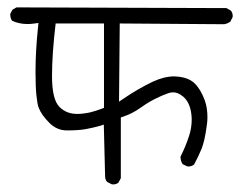

<svg xmlns="http://www.w3.org/2000/svg" viewBox="-20 -568 641 512"><path d="M186 -264.2Q157.2 -264.2 138.7 -282.7Q118.7 -302.7 118.7 -364.7Q118.7 -424.3 128.4 -505.4H257.3V-280.3Q236.8 -272.5 221.7 -268.6Q201.7 -264.2 186 -264.2ZM281.2 -76.2Q290.5 -76.2 295.9 -81.1L302.2 -92.8V-254.9L308.1 -256.8Q333 -265.1 354.2 -280.3Q375.5 -295.4 393.6 -304.4Q411.6 -313.5 428.2 -319.3Q435.1 -321.8 441.4 -321.8Q455.1 -321.8 468.3 -310.5Q486.3 -295.4 490.2 -264.2Q491.2 -256.3 491.2 -248.5Q491.2 -226.6 483.9 -204.6Q474.6 -176.3 461.4 -150.4Q461.4 -149.9 461.4 -149.4Q461.4 -139.2 466.8 -130.4L479 -124.5Q480.5 -124 481.9 -124Q491.2 -124 497.6 -129.4Q508.3 -148.9 517.1 -170.2Q525.9 -191.4 531.2 -231.9Q533.2 -245.1 533.2 -254.4Q533.2 -281.2 525.9 -300.8Q515.1 -330.1 499 -345.7Q482.9 -361.3 452.6 -363.8Q448.7 -364.3 444.3 -364.3Q417.5 -364.3 386.2 -349.6Q348.6 -331.5 310.5 -305.7L297.4 -296.9L299.3 -505.4L577.6 -503.4Q586.9 -504.9 594.2 -510.3L600.1 -522Q600.6 -523.4 600.6 -524.9Q600.6 -534.2 595.2 -540L584 -546.4L23.9 -548.3L13.2 -542L7.3 -530.8Q7.3 -530.3 7.3 -529.8Q7.3 -519.5 12.2 -512.7Q30.8 -503.9 53.7 -503.9Q62.5 -503.9 72.3 -505.4L82.5 -506.8L81.5 -496.1Q74.7 -432.6 74.7 -376Q74.7 -336.9 77.1 -313.5Q79.6 -290 83 -281.2Q90.3 -261.7 111.8 -240.2Q131.8 -220.2 158.7 -220.2Q189 -220.2 208.3 -223.6Q227.5 -227.1 246.6 -232.4L256.8 -235.8L260.3 -97.2Q260.7 -88.4 265.6 -83L277.8 -76.7Q279.3 -76.2 281.2 -76.2Z"/></svg>

Font: NaikaiFont
Style: Light
Weight: 300
Version: Version 1.89